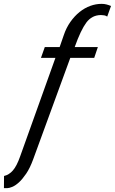

<svg xmlns="http://www.w3.org/2000/svg" viewBox="-84 -734 595 995"><path d="M471.6 -648 491.3 -703C483.4 -706.3 475.5 -709 467.6 -711C459.8 -713 451.5 -714 442.8 -714C422.8 -714 403.2 -710.5 383.9 -703.5C364.6 -696.5 346.2 -686 328.6 -672C311.1 -658 295.1 -640.8 280.8 -620.5C266.4 -600.2 254.9 -577 246.2 -551L225.1 -490H148.1L128.2 -434H203.2L20.2 77C8.7 109.7 -3.7 133.7 -16.9 149C-30.1 164.3 -45.5 174 -63.1 178L-63.6 241H-46.6C-40 241 -31.3 238.8 -20.6 234.5C-10 230.2 1.5 222.5 13.7 211.5C25.9 200.5 38.5 185.3 51.7 166C64.8 146.7 76.8 122 87.8 92L280.2 -434H404.2L423.1 -490H303.1C324 -548.7 344.1 -591 363.4 -617C382.8 -643 408.1 -656 439.5 -656C444.8 -656 450.3 -655.5 456.1 -654.5C461.9 -653.5 467 -651.3 471.6 -648Z"/></svg>

Font: Cabin Condensed
Style: Regular
Weight: 400
Italic angle: -13°
Designer: Pablo Impallari
Foundry: Pablo Impallari. www.impallari.com Igino Marini. www.ikern.com
Version: Version 1.006